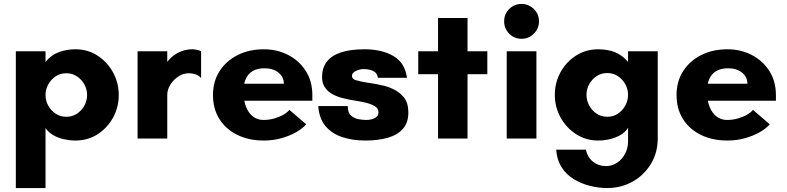

<svg xmlns="http://www.w3.org/2000/svg" viewBox="-20 -700 3975 970"><path d="M60 250V-441H210V-387Q239 -423 278.5 -437Q318 -451 361 -451Q424 -451 473.5 -418.5Q523 -386 551.5 -333.5Q580 -281 580 -220Q580 -159 551.5 -106.5Q523 -54 473.5 -22Q424 10 361 10Q333 10 303.5 3.5Q274 -3 249.5 -17Q225 -31 210 -53V250ZM315 -110Q345 -110 368.5 -125.5Q392 -141 406 -166Q420 -191 420 -220Q420 -249 406 -274Q392 -299 368.5 -314.5Q345 -330 315 -330Q285 -330 261.5 -314.5Q238 -299 224 -274Q210 -249 210 -220Q210 -191 224 -166Q238 -141 261.5 -125.5Q285 -110 315 -110Z M675 0V-441H825V-387Q837 -404 856 -418.5Q875 -433 899.5 -442Q924 -451 951 -451Q961 -451 974 -448.5Q987 -446 996 -441V-305Q985 -319 968 -324.5Q951 -330 934 -330Q906 -330 881 -313.5Q856 -297 840.5 -272Q825 -247 825 -220V0Z M1313 10Q1237 10 1179 -18.5Q1121 -47 1088.5 -98.5Q1056 -150 1056 -220Q1056 -289 1089.5 -341Q1123 -393 1181 -422Q1239 -451 1313 -451Q1380 -451 1435.5 -422.5Q1491 -394 1524.5 -342Q1558 -290 1558 -219V-191H1185V-277H1414Q1414 -311 1387 -333Q1360 -355 1316 -355Q1280 -355 1256.5 -341Q1233 -327 1221.5 -301Q1210 -275 1210 -239Q1210 -194 1222.5 -161.5Q1235 -129 1258 -111.5Q1281 -94 1310 -94Q1341 -94 1367.5 -102Q1394 -110 1413.5 -121.5Q1433 -133 1442 -145L1527 -72Q1508 -50 1475 -31.5Q1442 -13 1400.5 -1.5Q1359 10 1313 10Z M1826 10Q1761 10 1708.5 -7.5Q1656 -25 1624 -63.5Q1592 -102 1588 -164H1737Q1737 -131 1753 -116.5Q1769 -102 1791 -98Q1813 -94 1829 -94Q1855 -94 1873.5 -103.5Q1892 -113 1892 -131Q1892 -153 1873 -164Q1854 -175 1825 -182Q1798 -188 1766 -193Q1734 -198 1703.5 -206.5Q1673 -215 1650 -230Q1631 -243 1619 -262.5Q1607 -282 1607 -311Q1607 -356 1630.5 -387.5Q1654 -419 1701.5 -435Q1749 -451 1822 -451Q1909 -451 1967.5 -417Q2026 -383 2036 -307H1889Q1887 -325 1875.5 -334.5Q1864 -344 1848.5 -347.5Q1833 -351 1818 -351Q1796 -351 1777 -341Q1758 -331 1758 -317Q1758 -301 1779.5 -294.5Q1801 -288 1833 -283Q1854 -280 1876.5 -276Q1899 -272 1921.5 -266.5Q1944 -261 1964 -251Q1998 -236 2020.5 -208Q2043 -180 2043 -132Q2043 -80 2015.5 -49Q1988 -18 1939 -4Q1890 10 1826 10Z M2193 0V-325H2093V-441H2193V-609H2342V-441H2442V-325H2342V0Z M2540 0V-441H2690V0ZM2615 -504Q2578 -504 2552.5 -530Q2527 -556 2527 -592Q2527 -629 2552.5 -654.5Q2578 -680 2615 -680Q2651 -680 2677 -654.5Q2703 -629 2703 -592Q2703 -556 2677 -530Q2651 -504 2615 -504Z M3048 250Q3003 250 2958.5 238.5Q2914 227 2876.5 203.5Q2839 180 2816 143Q2793 106 2790 56H2940Q2948 95 2976 117Q3004 139 3040 139Q3073 139 3098.5 121.5Q3124 104 3138.5 75.5Q3153 47 3153 16V-54Q3138 -31 3113 -17Q3088 -3 3059 3.5Q3030 10 3002 10Q2940 10 2890 -22.5Q2840 -55 2811.5 -107.5Q2783 -160 2783 -221Q2783 -282 2811.5 -334.5Q2840 -387 2890 -419Q2940 -451 3002 -451Q3030 -451 3056.5 -445.5Q3083 -440 3107.5 -426Q3132 -412 3153 -387V-441H3303V-1Q3303 71 3268.5 128Q3234 185 3176 217.5Q3118 250 3048 250ZM3048 -110Q3078 -110 3101.5 -125.5Q3125 -141 3139 -166.5Q3153 -192 3153 -221Q3153 -250 3139 -275Q3125 -300 3101.5 -315.5Q3078 -331 3048 -331Q3018 -331 2994.5 -315.5Q2971 -300 2957 -275Q2943 -250 2943 -221Q2943 -192 2957 -166.5Q2971 -141 2994.5 -125.5Q3018 -110 3048 -110Z M3655 10Q3579 10 3521 -18.5Q3463 -47 3430.5 -98.5Q3398 -150 3398 -220Q3398 -289 3431.5 -341Q3465 -393 3523 -422Q3581 -451 3655 -451Q3722 -451 3777.5 -422.5Q3833 -394 3866.5 -342Q3900 -290 3900 -219V-191H3527V-277H3756Q3756 -311 3729 -333Q3702 -355 3658 -355Q3622 -355 3598.5 -341Q3575 -327 3563.5 -301Q3552 -275 3552 -239Q3552 -194 3564.5 -161.5Q3577 -129 3600 -111.5Q3623 -94 3652 -94Q3683 -94 3709.5 -102Q3736 -110 3755.5 -121.5Q3775 -133 3784 -145L3869 -72Q3850 -50 3817 -31.5Q3784 -13 3742.5 -1.5Q3701 10 3655 10Z"/></svg>

Font: Teachers
Style: Bold
Weight: 700
Designer: Alfredo Marco Pradil, Chank Diesel
Version: Version 1.001